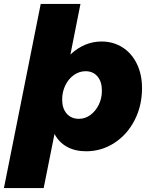

<svg xmlns="http://www.w3.org/2000/svg" viewBox="-47 -762 760 976"><path d="M675 -314Q675 -225 637.5 -151.5Q600 -78 534.5 -35.5Q469 7 391 7Q335 7 294 -15.5Q253 -38 230 -81L175 194H-27L160 -742H362L311 -485Q382 -551 469 -551Q529 -551 576 -521Q623 -491 649 -437Q675 -383 675 -314ZM269 -256Q269 -211 292 -184.5Q315 -158 354 -158Q386 -158 412.5 -177.5Q439 -197 455 -229.5Q471 -262 471 -301Q471 -347 448.5 -373.5Q426 -400 388 -400Q356 -400 328.5 -380.5Q301 -361 285 -328Q269 -295 269 -256Z"/></svg>

Font: TypoPRO Montserrat Alternates
Style: Italic
Weight: 800
Italic angle: -11.3°
Designer: Julieta Ulanovsky
Foundry: Julieta Ulanovsky
Version: Version 6.001